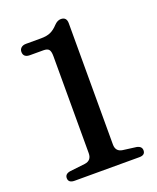

<svg xmlns="http://www.w3.org/2000/svg" viewBox="-134 -797 720 878"><g transform="rotate(-20 225.5 -358.0)"><path d="M80.5 -609.5Q48.5 -609.5 48.5 -637Q48.5 -649 57.2 -656.8Q66 -664.5 81.5 -664.5H154Q182.5 -664.5 200.8 -672.8Q219 -681 237 -700.5Q252.5 -716.5 269 -716.5Q297 -716.5 297 -686V-96Q297 -61 330.5 -56.5L395 -48Q419.5 -43 419.5 -23Q419.5 0 391 0H76Q46 0 46 -23.5Q46 -44 72 -48L145.5 -56.5Q179.5 -61 179.5 -96.5V-568.5Q179.5 -592.5 172 -601Q164.5 -609.5 146 -609.5Z"/></g></svg>

Font: Fraunces 9pt Soft
Style: Regular
Weight: 400
Version: Version 1.000;[0bf87f6ff]